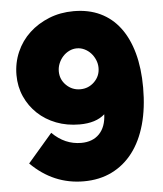

<svg xmlns="http://www.w3.org/2000/svg" viewBox="-52 -617 694 818"><g transform="rotate(-5 295.0 -208.0)"><path d="M27 -321Q27 -373 47 -419Q67 -465 103 -498.5Q139 -532 187.5 -551.5Q236 -571 293 -571Q357 -571 406.5 -547.5Q456 -524 490 -479Q524 -434 542 -369Q560 -304 560 -221Q560 -133 540.5 -63.5Q521 6 484 54.5Q447 103 394 129Q341 155 274 155Q144 155 48 59L153 -63Q207 -9 277 -9Q326 -9 354.5 -38.5Q383 -68 385 -122Q347 -88 277 -88Q223 -88 177.5 -105.5Q132 -123 98.5 -154.5Q65 -186 46 -228.5Q27 -271 27 -321ZM293 -412Q276 -412 260.5 -404.5Q245 -397 233.5 -384.5Q222 -372 215 -355.5Q208 -339 208 -321Q208 -286 233 -261.5Q258 -237 293 -237Q328 -237 353 -261.5Q378 -286 378 -321Q378 -339 371 -355.5Q364 -372 352.5 -384.5Q341 -397 325.5 -404.5Q310 -412 293 -412Z"/></g></svg>

Font: Raleway
Style: Heavy
Weight: 900
Designer: Matt McInerney, Pablo Impallari, Rodrigo Fuenzalida
Foundry: Matt McInerney, Pablo Impallari, Rodrigo Fuenzalida
Version: Version 2.001; ttfautohint (v0.8) -G 200 -r 50